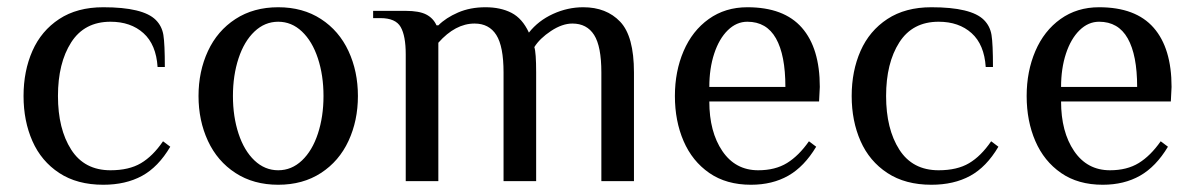

<svg xmlns="http://www.w3.org/2000/svg" viewBox="-20 -500 3297 530"><path d="M45 -235Q45 -304 69.5 -359.5Q94 -415 143.5 -447.5Q193 -480 265 -480Q375 -480 410 -445Q427 -428 431 -403.5Q435 -379 435 -315H415Q411 -377 376 -408.5Q341 -440 285 -440Q213 -440 176.5 -383Q140 -326 140 -235Q140 -144 176.5 -87Q213 -30 285 -30Q336 -30 369 -49.5Q402 -69 430 -110L450 -95Q417 -39 372 -14.5Q327 10 265 10Q193 10 143.5 -22.5Q94 -55 69.5 -110.5Q45 -166 45 -235Z M528 -235Q528 -303 554 -359Q580 -415 630 -447.5Q680 -480 748 -480Q816 -480 866 -447.5Q916 -415 942 -359Q968 -303 968 -235Q968 -167 942 -111Q916 -55 866 -22.5Q816 10 748 10Q680 10 630 -22.5Q580 -55 554 -111Q528 -167 528 -235ZM873 -235Q873 -292 857.5 -339Q842 -386 813.5 -413Q785 -440 748 -440Q711 -440 682.5 -413Q654 -386 638.5 -339Q623 -292 623 -235Q623 -178 638.5 -131Q654 -84 682.5 -57Q711 -30 748 -30Q785 -30 813.5 -57Q842 -84 857.5 -131Q873 -178 873 -235Z M1100 -350Q1100 -401 1086 -425.5Q1072 -450 1030 -450H1010V-470H1100Q1137 -470 1156.5 -460Q1176 -450 1185 -430H1190Q1211 -451 1244.5 -465.5Q1278 -480 1320 -480Q1362 -480 1392 -464.5Q1422 -449 1440 -410Q1466 -443 1506.5 -461.5Q1547 -480 1590 -480Q1654 -480 1692 -440Q1730 -400 1730 -300V0H1640V-300Q1640 -372 1620 -403.5Q1600 -435 1560 -435Q1532 -435 1501 -414.5Q1470 -394 1455 -370Q1460 -355 1460 -300V0H1370V-300Q1370 -372 1350 -403.5Q1330 -435 1290 -435Q1237 -435 1190 -382V0H1100Z M1843 -235Q1843 -303 1867 -359Q1891 -415 1936.5 -447.5Q1982 -480 2043 -480Q2144 -480 2193.5 -423.5Q2243 -367 2243 -260L2241 -220H1938Q1938 -136 1974 -83Q2010 -30 2073 -30Q2120 -30 2152.5 -50Q2185 -70 2213 -110L2233 -95Q2200 -40 2156 -15Q2112 10 2053 10Q1985 10 1938 -22.5Q1891 -55 1867 -110.5Q1843 -166 1843 -235ZM2148 -260Q2148 -348 2122 -394Q2096 -440 2043 -440Q2013 -440 1989 -416.5Q1965 -393 1951.5 -352Q1938 -311 1938 -260Z M2331 -235Q2331 -304 2355.5 -359.5Q2380 -415 2429.5 -447.5Q2479 -480 2551 -480Q2661 -480 2696 -445Q2713 -428 2717 -403.5Q2721 -379 2721 -315H2701Q2697 -377 2662 -408.5Q2627 -440 2571 -440Q2499 -440 2462.5 -383Q2426 -326 2426 -235Q2426 -144 2462.5 -87Q2499 -30 2571 -30Q2622 -30 2655 -49.5Q2688 -69 2716 -110L2736 -95Q2703 -39 2658 -14.5Q2613 10 2551 10Q2479 10 2429.5 -22.5Q2380 -55 2355.5 -110.5Q2331 -166 2331 -235Z M2814 -235Q2814 -303 2838 -359Q2862 -415 2907.5 -447.5Q2953 -480 3014 -480Q3115 -480 3164.5 -423.5Q3214 -367 3214 -260L3212 -220H2909Q2909 -136 2945 -83Q2981 -30 3044 -30Q3091 -30 3123.5 -50Q3156 -70 3184 -110L3204 -95Q3171 -40 3127 -15Q3083 10 3024 10Q2956 10 2909 -22.5Q2862 -55 2838 -110.5Q2814 -166 2814 -235ZM3119 -260Q3119 -348 3093 -394Q3067 -440 3014 -440Q2984 -440 2960 -416.5Q2936 -393 2922.5 -352Q2909 -311 2909 -260Z"/></svg>

Font: El Messiri
Style: Regular
Weight: 400
Designer: Mohamed Gaber
Foundry: Kief Type Foundry
Version: Version 2.006